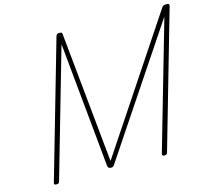

<svg xmlns="http://www.w3.org/2000/svg" viewBox="-137 -1179 1486 1357"><g transform="rotate(-15 606.0 -500.5)"><path d="M112 14Q93 14 97 -1L384 -1000Q387 -1008 392.5 -1011.5Q398 -1015 409 -1015Q418 -1015 423 -1013Q428 -1011 429 -1003L524 -47L1160 -1003Q1166 -1011 1173 -1013Q1180 -1015 1194 -1015Q1204 -1015 1209 -1011Q1214 -1007 1211 -997L925 -1Q922 7 917.5 10.5Q913 14 902 14Q884 14 887 -1L1156 -935L543 -18Q537 -6 530 -3Q523 0 515 0Q507 0 500.5 -4Q494 -8 492 -17L403 -934L135 -1Q133 7 128.5 10.5Q124 14 112 14Z"/></g></svg>

Font: Playwrite AU QLD Thin
Style: Regular
Weight: 250
Designer: Veronika Burian, José Scaglione
Foundry: TypeTogether
Version: Version 1.002